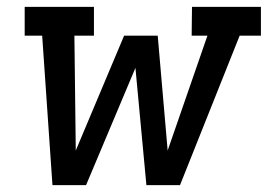

<svg xmlns="http://www.w3.org/2000/svg" viewBox="-20 -540 790 560"><path d="M133 0 103 -436H52V-520H254V-436H197L201 -101L342 -436H440L469 -101L585 -436H539L540 -520H741V-436H679L505 0H407L375 -342L231 0Z"/></svg>

Font: Iosevka Etoile Medium
Style: Italic
Weight: 500
Italic angle: -9°
Designer: Belleve Invis
Foundry: Belleve Invis
Version: Version 22.1.2; ttfautohint (v1.8.4)